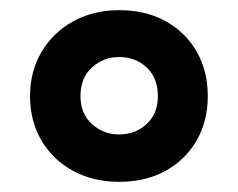

<svg xmlns="http://www.w3.org/2000/svg" viewBox="-20 -744 468 377"><path d="M214 -387Q163 -387 123.5 -408.5Q84 -430 61.5 -468Q39 -506 39 -555Q39 -604 61.5 -642Q84 -680 123.5 -702Q163 -724 214 -724Q266 -724 305 -702.5Q344 -681 366 -643Q388 -605 388 -555Q388 -506 366 -468Q344 -430 305 -408.5Q266 -387 214 -387ZM214 -480Q246 -480 268 -500.5Q290 -521 290 -555Q290 -591 268 -611.5Q246 -632 214 -632Q183 -632 160.5 -611.5Q138 -591 138 -555Q138 -521 160.5 -500.5Q183 -480 214 -480Z"/></svg>

Font: Noto IKEA Latin
Style: Bold Italic
Weight: 700
Italic angle: -12°
Designer: Monotype Design Team
Foundry: Monotype Imaging Inc.
Version: Version 1.0